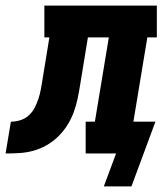

<svg xmlns="http://www.w3.org/2000/svg" viewBox="-76 -550 596 688"><path d="M395 118H296L340 0H231V-114H264L314 -416H239L211 -245Q207 -220 202 -196Q197 -172 188 -147.5Q179 -123 165 -101Q151 -79 132 -60.5Q113 -42 90 -29Q67 -16 42.5 -9.5Q18 -3 -7 -1.5Q-32 0 -56 0L-37 -114Q-21 -114 -4 -119Q13 -124 26.5 -136Q40 -148 48 -163.5Q56 -179 61.5 -195.5Q67 -212 70 -228.5Q73 -245 76 -262V-263Q76 -263 76 -263Q76 -263 76 -263L101 -416H83V-530H486V-416H452L402 -114H481Z"/></svg>

Font: Iosevka Slab Heavy Oblique
Style: Regular
Weight: 900
Italic angle: -9°
Monospace: yes
Designer: Belleve Invis
Foundry: Belleve Invis
Version: Version 11.1.1; ttfautohint (v1.8.3)